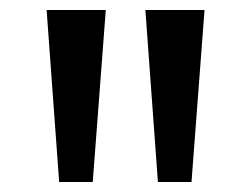

<svg xmlns="http://www.w3.org/2000/svg" viewBox="-20 -678 500 383"><path d="M73 -658H191L165 -315H98ZM270 -658H388L362 -315H295Z"/></svg>

Font: Ysabeau SC
Style: Bold
Weight: 700
Designer: Christian Thalmann (Catharsis Fonts)
Version: Version 0.003